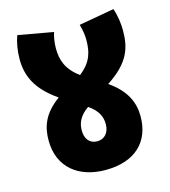

<svg xmlns="http://www.w3.org/2000/svg" viewBox="-96 -699 683 771"><g transform="rotate(-15 245.5 -313.0)"><path d="M440 -177C440 -232 420 -286 348 -336C443 -398 461 -456 461 -529C461 -555 457 -589 446 -621L299 -595C306 -570 309 -550 309 -530C309 -482 300 -440 248 -400C195 -439 182 -481 182 -528C182 -552 186 -576 192 -594L46 -620C36 -593 30 -559 30 -524C30 -456 55 -395 142 -335C74 -286 58 -234 58 -179C58 -66 138 -5 249 -5C374 -5 440 -73 440 -177ZM197 -183C197 -213 208 -241 246 -268C286 -241 297 -212 297 -183C297 -147 276 -125 247 -125C214 -125 197 -149 197 -183Z"/></g></svg>

Font: Noto Sans Devanagari ExtraCondensed Black
Style: Regular
Weight: 900
Width: 2
Designer: Jelle Bosma - Monotype Design Team
Foundry: Monotype Imaging Inc.
Version: Version 2.004